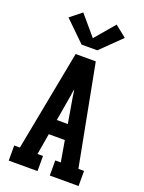

<svg xmlns="http://www.w3.org/2000/svg" viewBox="-179 -1065 858 1147"><g transform="rotate(20 250.0 -492.0)"><path d="M28 0V-96H64L186 -735H314L436 -96H472V0H289V-96H324L301 -230H199L176 -96H211V0ZM215 -326H285L257 -490Q256 -501 254 -512Q252 -523 250 -534Q248 -523 246 -512Q244 -501 243 -490ZM200 -800 71 -926 144 -984 250 -859 356 -984 429 -926 300 -800Z"/></g></svg>

Font: Iosevka Slab
Style: Bold
Weight: 700
Monospace: yes
Designer: Belleve Invis
Foundry: Belleve Invis
Version: Version 11.1.1; ttfautohint (v1.8.3)